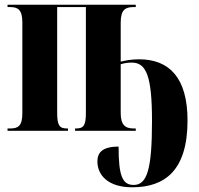

<svg xmlns="http://www.w3.org/2000/svg" viewBox="-20 -556 844 816"><path d="M542 240C680 240 777 169 777 -44C777 -226 699 -304 571 -304C539 -304 513 -299 493 -294V-460C493 -514 512 -526 548 -526H557V-536H12V-526H23C57 -526 75 -514 75 -460V-76C75 -21 58 -10 23 -10H12V0H269V-10H265C234 -10 223 -21 223 -76V-526H345V-76C345 -22 335 -10 303 -10H299V0H557V-10H548C512 -10 493 -25 493 -76V-283C507 -287 520 -290 540 -290C602 -290 626 -232 626 -42C626 165 605 230 548 230C500 230 484 191 484 67C412 67 394 95 394 130C394 189 440 240 542 240Z"/></svg>

Font: Noto Serif Display ExtraCondensed ExtraBold
Style: Regular
Weight: 800
Width: 2
Designer: Monotype Design Team
Foundry: Monotype Imaging Inc.
Version: Version 2.009